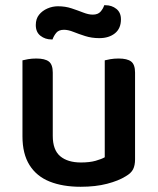

<svg xmlns="http://www.w3.org/2000/svg" viewBox="-20 -701 603 735"><path d="M66 -179V-260H182V-181Q182 -127 210.5 -103Q239 -79 290 -79Q323 -79 346 -85.5Q369 -92 381 -99V-260H497V-91Q497 -68 489.5 -53Q482 -38 461 -26Q434 -9 390 2.5Q346 14 289 14Q220 14 170 -6Q120 -26 93 -69Q66 -112 66 -179ZM497 -211H381V-470Q388 -472 402.5 -474.5Q417 -477 434 -477Q467 -477 482 -465.5Q497 -454 497 -423ZM182 -211H66V-470Q73 -472 87.5 -474.5Q102 -477 119 -477Q152 -477 167 -465.5Q182 -454 182 -423ZM202 -677Q230 -677 254 -669Q278 -661 298.5 -653Q319 -645 335 -645Q355 -645 365 -656.5Q375 -668 379 -681H384Q408 -681 425.5 -667Q443 -653 443 -627Q443 -592 420 -573.5Q397 -555 360 -555Q331 -555 306 -563Q281 -571 261 -579Q241 -587 225 -587Q205 -587 195.5 -575.5Q186 -564 181 -550H177Q153 -550 135 -564Q117 -578 117 -605Q117 -629 129.5 -644.5Q142 -660 161.5 -668.5Q181 -677 202 -677Z"/></svg>

Font: BalooTamma2SemiBold
Style: Regular
Weight: 600
Designer: Divya Kowshik, Shuchita Grover and Ek Type
Foundry: Ek Type
Version: Version 1.700